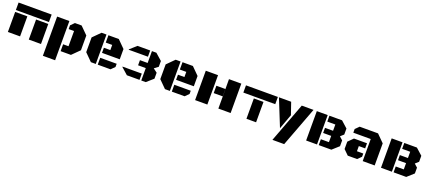

<svg xmlns="http://www.w3.org/2000/svg" viewBox="73 -1760 7083 3181"><g transform="rotate(20 3614.5 -169.5)"><path d="M46.4 -353.5H261.2V0H46.4ZM46.4 -518.6H629.4V-387.2H46.4ZM415 -353.5H629.9V0H415Z M726.1 172.9V-518.6H941.9V172.9ZM1071.3 -389.2H976.1V-454.6L1039.6 -518.6H1157.7L1287.6 -389.2V-129.4L1157.7 0H976.1V-121.1H1071.3Z M1596.2 0H1509.8L1380.4 -129.4V-389.2L1509.8 -518.6H1596.2ZM1630.4 -208V-298.3H1744.1V-389.2H1630.4V-518.6H1813.5L1942.9 -389.2V-208ZM1630.4 0V-121.1H1920.4V-64.9L1856 0Z M2476.1 -518.1 2593.3 -414.6V-313L2523.9 -260.7L2593.3 -208V-103L2476.1 0H2397.9V-218.8H2262.2V-309.1H2397.9V-518.1ZM2027.8 -407.7V-414.6L2144.5 -518.1H2367.2V-408.2H2222.7ZM2367.2 -110.4V0H2144.5L2027.8 -103.5V-110.4Z M2902.3 0H2815.9L2686.5 -129.4V-389.2L2815.9 -518.6H2902.3ZM2936.5 -208V-298.3H3050.3V-389.2H2936.5V-518.6H3119.6L3249 -389.2V-208ZM2936.5 0V-121.1H3226.6V-64.9L3162.1 0Z M3755.9 -344.2V-518.1H3973.6V0H3757.3V-517.1L3755.9 -263.2V-214.4H3597.2V-344.2ZM3563 -518.1V0H3347.2V-518.1Z M4252.4 -358.9H4422.4V0H4252.4ZM4055.7 -518.1H4618.2V-390.6H4055.7Z M4983.4 180.7H4776.4L5039.1 -518.6H5246.6ZM4636.7 -518.6H4852.1L4924.8 -307.6L4828.1 -43.5Z M5668.9 -414.6H5526.9V-518.1H5749.5L5864.7 -414.6V-309.1L5807.1 -257.3L5864.7 -205.6V-103.5L5749.5 0H5526.9V-103.5H5668.9V-213.9H5526.9V-304.2H5668.9ZM5304.7 -518.1H5496.6V0H5304.7Z M6302.2 0V-389.2H5995.1V-453.6L6060.1 -518.6H6383.8L6513.2 -389.2V0ZM6268.1 -301.8V-211.9H6156.7V-121.1H6268.1V-64L6203.6 0H6038.6L5951.7 -85.4V-215.3L6038.6 -301.8Z M6988.8 -414.6H6846.7V-518.1H7069.3L7184.6 -414.6V-309.1L7127 -257.3L7184.6 -205.6V-103.5L7069.3 0H6846.7V-103.5H6988.8V-213.9H6846.7V-304.2H6988.8ZM6624.5 -518.1H6816.4V0H6624.5Z"/></g></svg>

Font: Black Ops One [rus by aLiNcE]
Style: Regular
Weight: 400
Designer: James Grieshaber
Foundry: James Grieshaber
Version: Version 1.002;May 25, 2024;FontCreator 13.0.0.2680 64-bit